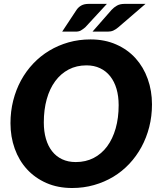

<svg xmlns="http://www.w3.org/2000/svg" viewBox="-20 -934 800 962"><path d="M741.5 -411Q741.5 -352 727.8 -298Q714 -244 688.8 -197.5Q663.5 -151 627.8 -113Q592 -75 547.5 -48.2Q503 -21.5 451 -6.8Q399 8 341.5 8Q269.5 8 212.2 -17.2Q155 -42.5 115 -86.2Q75 -130 53.8 -189.2Q32.5 -248.5 32.5 -317Q32.5 -376 46.2 -430.2Q60 -484.5 85.2 -531Q110.5 -577.5 146.5 -615.5Q182.5 -653.5 227 -680.2Q271.5 -707 323.5 -721.8Q375.5 -736.5 433.5 -736.5Q505 -736.5 562.2 -711.2Q619.5 -686 659.2 -642Q699 -598 720.2 -538.5Q741.5 -479 741.5 -411ZM574.5 -407Q574.5 -452 563.8 -488.8Q553 -525.5 532.2 -551.8Q511.5 -578 481.5 -592.2Q451.5 -606.5 413.5 -606.5Q363.5 -606.5 324 -585.8Q284.5 -565 256.8 -527.5Q229 -490 214.2 -437.2Q199.5 -384.5 199.5 -320.5Q199.5 -275.5 210 -239Q220.5 -202.5 240.8 -176.5Q261 -150.5 291 -136.2Q321 -122 359.5 -122Q409.5 -122 449.2 -142.5Q489 -163 516.8 -200.5Q544.5 -238 559.5 -290.5Q574.5 -343 574.5 -407ZM515.5 -914.5 407 -797Q395 -787 385 -781.2Q375 -775.5 359 -775.5H291.5L363.5 -884.5Q373 -898.5 387.5 -906.5Q402 -914.5 423.5 -914.5ZM709 -914.5 572.5 -797Q560 -786.5 548 -781Q536 -775.5 520 -775.5H443.5L539 -884.5Q551 -897.5 566.2 -906Q581.5 -914.5 603 -914.5Z"/></svg>

Font: Lato ExtraBold
Style: Italic
Weight: 800
Italic angle: -7°
Designer: Lukasz Dziedzic with Adam Twardoch and Botio Nikoltchev
Foundry: tyPoland Lukasz Dziedzic
Version: Version 2.015; 2015-08-06; http://www.latofonts.com/